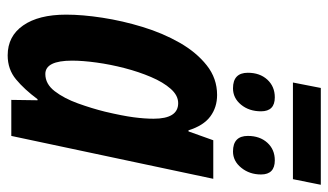

<svg xmlns="http://www.w3.org/2000/svg" viewBox="-204 -672 885 518"><g transform="rotate(90 239.0 -412.5)"><path d="M128.9 9.8Q77.1 9.8 48.1 -32Q19 -73.7 19 -147.9Q19 -191.9 27.3 -245.8Q35.6 -299.8 52.2 -354.2Q68.8 -408.7 94.7 -454.1Q120.6 -499.5 155.8 -527.3Q190.9 -555.2 235.8 -555.2Q269 -555.2 293.7 -536.9Q318.4 -518.6 331.1 -478H334L357.9 -544.9H461.9L346.2 0H249L250 -70.8H247.1Q220.7 -35.2 193.6 -12.7Q166.5 9.8 128.9 9.8ZM179.2 -91.8Q206.1 -91.8 225.6 -117.2Q245.1 -142.6 258.5 -179.9Q272 -217.3 280.8 -252.9Q292 -300.3 295.9 -330.1Q299.8 -359.9 299.8 -383.8Q299.8 -450.2 257.8 -450.2Q236.8 -450.2 219 -429.9Q201.2 -409.7 187.3 -377Q173.3 -344.2 163.3 -305.7Q153.3 -267.1 148.2 -229.7Q143.1 -192.4 143.1 -164.1Q143.1 -91.8 179.2 -91.8ZM202.1 -759.8 216.8 -835H478L462.9 -759.8ZM217.8 -598.1Q175.8 -598.1 175.8 -638.2Q175.8 -670.4 194.3 -690.7Q212.9 -710.9 242.2 -710.9Q279.8 -710.9 279.8 -673.8Q279.8 -641.6 262 -619.9Q244.1 -598.1 217.8 -598.1ZM388.2 -598.1Q346.2 -598.1 346.2 -638.2Q346.2 -670.4 364.5 -690.7Q382.8 -710.9 412.1 -710.9Q450.2 -710.9 450.2 -673.8Q450.2 -642.6 432.1 -620.4Q414.1 -598.1 388.2 -598.1Z"/></g></svg>

Font: Open Sans Condensed
Style: Bold Italic
Weight: 700
Width: 3
Italic angle: -12°
Designer: Monotype Design Team
Foundry: Monotype Imaging Inc.
Version: Version 3.003; ttfautohint (v1.8.4)